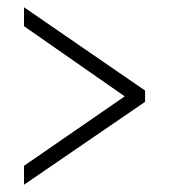

<svg xmlns="http://www.w3.org/2000/svg" viewBox="-20 -622 465 528"><path d="M46 -114V-166L323 -357L46 -550V-602L379 -373V-342Z"/></svg>

Font: Noto Serif Khmer ExtraCondensed Light
Style: Regular
Weight: 300
Width: 2
Designer: Danh Hong and the Monotype Design Team
Foundry: Monotype Imaging Inc.
Version: Version 2.004